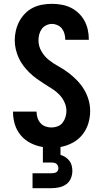

<svg xmlns="http://www.w3.org/2000/svg" viewBox="-20 -763 540 1003"><path d="M150 220V142H250Q256 142 262 141Q268 140 273.5 137Q279 134 282 128.5Q285 123 285 116Q285 110 282.5 103.5Q280 97 275 93Q270 89 263.5 87.5Q257 86 250 86H204V5Q171 0 141 -15Q111 -30 89.5 -55Q68 -80 58 -112Q48 -144 48 -177V-180H171V-178Q171 -163 176 -147.5Q181 -132 191.5 -120Q202 -108 217.5 -102.5Q233 -97 249 -97Q265 -97 281 -103Q297 -109 307 -122Q317 -135 322 -151Q327 -167 327 -183Q327 -207 316.5 -229.5Q306 -252 289.5 -269Q273 -286 252.5 -299Q232 -312 211.5 -325Q191 -338 171.5 -352Q152 -366 135 -382.5Q118 -399 103 -418.5Q88 -438 78 -460Q68 -482 62.5 -505.5Q57 -529 57 -553Q57 -578 63 -603.5Q69 -629 81 -651.5Q93 -674 111 -692.5Q129 -711 152 -722.5Q175 -734 200.5 -738.5Q226 -743 251 -743Q276 -743 301.5 -738.5Q327 -734 349.5 -723Q372 -712 390.5 -694.5Q409 -677 421 -655Q433 -633 438.5 -608Q444 -583 444 -558V-555H321V-556Q321 -571 317 -586Q313 -601 304 -613Q295 -625 280.5 -631.5Q266 -638 251 -638Q236 -638 221.5 -631Q207 -624 198 -611.5Q189 -599 185 -583.5Q181 -568 181 -552Q181 -522 196.5 -495Q212 -468 235.5 -449.5Q259 -431 285.5 -416.5Q312 -402 336 -384Q360 -366 381.5 -344Q403 -322 418.5 -296.5Q434 -271 442.5 -242Q451 -213 451 -183Q451 -149 441 -117Q431 -85 410 -59Q389 -33 359 -17Q329 -1 296 5V46Q310 50 322 58Q334 66 342.5 77Q351 88 354.5 102Q358 116 358 130Q358 150 350 169Q342 188 326 199.5Q310 211 290 215.5Q270 220 250 220Z"/></svg>

Font: Iosevka Curly Extrabold
Style: Regular
Weight: 800
Monospace: yes
Designer: Belleve Invis
Foundry: Belleve Invis
Version: Version 22.1.2; ttfautohint (v1.8.4)